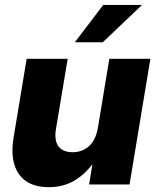

<svg xmlns="http://www.w3.org/2000/svg" viewBox="-20 -757 641 788"><path d="M179.7 11.2Q95.2 11.2 57.6 -42.5Q20 -96.2 35.6 -191.4L89.4 -515.6H257.8L209.5 -226.6Q202.1 -180.7 220 -156.5Q237.8 -132.3 277.8 -132.3Q317.9 -132.3 345.7 -157.5Q373.5 -182.6 382.3 -235.4L428.7 -515.6H597.2L511.7 0H345.7L359.4 -83.5Q326.2 -39.1 282 -13.9Q237.8 11.2 179.7 11.2ZM287.1 -583.5 403.8 -736.8H563L401.9 -583.5Z"/></svg>

Font: Inter Display ExtraBold
Style: Italic
Weight: 800
Italic angle: -9.39999°
Designer: Rasmus Andersson
Foundry: rsms
Version: Version 4.000;git-a52131595